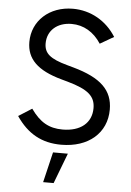

<svg xmlns="http://www.w3.org/2000/svg" viewBox="-62 -766 703 1033"><g transform="rotate(5 290.0 -249.5)"><path d="M290 13.7C436.5 13.7 534.2 -70.3 534.2 -197.3C534.2 -301.8 469.7 -364.3 319.3 -406.2L284.2 -416C191.4 -441.4 159.2 -468.8 159.2 -522.5C159.2 -591.8 211.9 -638.7 290 -638.7C354.5 -638.7 410.2 -606.4 449.2 -545.9L523.4 -588.9C471.7 -671.9 385.7 -720.7 290 -720.7C163.1 -720.7 71.3 -636.7 71.3 -522.5C71.3 -430.7 129.9 -373 260.7 -336.9L295.9 -327.1C407.2 -295.9 446.3 -261.7 446.3 -197.3C446.3 -117.2 386.7 -68.4 290 -68.4C216.8 -68.4 167 -96.7 118.2 -166L45.9 -120.1C107.4 -29.3 184.6 13.7 290 13.7ZM330.1 58.6H250L210.9 222.7H267.6Z"/></g></svg>

Font: Wanted Sans
Style: Regular
Weight: 400
Designer: Original Design by Kil Hyung-jin and Kang Hanbin, Wanted Lab, Inc; Hangeul from Source Han Sans by Jang Soo-young and Ka
Foundry: Wanted Lab, Inc.
Version: Version 1.001;Glyphs 3.2 (3227)